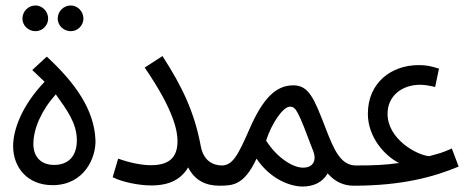

<svg xmlns="http://www.w3.org/2000/svg" viewBox="-20 -674 1722 702"><path d="M239 -560C264 -560 285 -581 285 -606C285 -632 264 -654 239 -654C212 -654 191 -632 191 -606C191 -581 212 -560 239 -560ZM110 -560C135 -560 156 -581 156 -606C156 -632 135 -654 110 -654C83 -654 62 -632 62 -606C62 -581 83 -560 110 -560Z M172 3C289 3 332 -99 329 -163C324 -274 255 -371 151 -467L98 -418L143 -375C60 -288 28 -200 28 -140C28 -61 81 3 172 3ZM178 -71C126 -71 102 -105 102 -147C102 -203 131 -270 184 -329C224 -273 261 -224 261 -161C261 -102 229 -71 178 -71Z M531 -70C498 -70 454 -79 412 -94L392 -26C428 -8 488 4 533 4C601 4 642 -19 668 -62C692 -14 733 5 782 5C821 5 832 -12 832 -34C832 -56 820 -69 792 -69C760 -69 724 -85 714 -140C691 -264 646 -358 574 -469L509 -427C621 -264 629 -189 629 -158C629 -94 594 -70 531 -70Z M782 5C833 5 873 2 918 -94C971 -15 1046 8 1086 8C1126 8 1159 -7 1178 -40C1205 -9 1237 5 1273 5C1311 5 1322 -12 1322 -34C1322 -56 1310 -69 1282 -69C1226 -69 1202 -124 1171 -204C1128 -316 1109 -362 1052 -362C987 -362 940 -311 893 -204C851 -108 831 -69 791 -69ZM953 -160C973 -223 1015 -284 1040 -284C1062 -284 1069 -271 1125 -122C1137 -94 1130 -61 1088 -61C1048 -61 990 -101 953 -160Z M1272 5C1450 5 1566 -27 1657 -65L1632 -131C1593 -114 1589 -114 1549 -103C1504 -107 1397 -165 1397 -258C1397 -326 1453 -364 1515 -364C1534 -364 1549 -361 1571 -356L1585 -423C1557 -432 1539 -436 1511 -436C1410 -436 1325 -371 1325 -258C1325 -172 1387 -104 1439 -78C1390 -71 1350 -69 1282 -69Z"/></svg>

Font: Noto Sans Arabic ExtCond
Style: Regular
Weight: 400
Width: 2
Designer: Monotype Design Team, Nadine Chahine, Nizar Qandah and Khaled Hosny
Foundry: Monotype Imaging Inc.
Version: Version 2.012